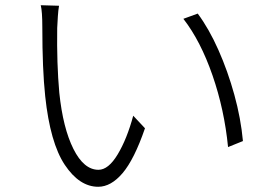

<svg xmlns="http://www.w3.org/2000/svg" viewBox="-20 -712 1040 735"><path d="M199 -605Q197 -468 207 -357Q221 -222 261 -142Q301 -62 357 -62Q395 -62 430.5 -121Q466 -180 490 -269L535 -221Q494 -102 449.5 -49.5Q405 3 356 3Q284 3 228 -81Q172 -165 153 -344Q142 -447 142 -608Q142 -668 136 -692L206 -690Q203 -673 201.5 -649.5Q200 -626 199 -605ZM910 -172 853 -149Q839 -292 793.5 -423.5Q748 -555 682 -640L737 -660Q780 -602 816 -521Q852 -440 877 -349.5Q902 -259 910 -172Z"/></svg>

Font: 寒蝉端黑体 Light
Style: Regular
Weight: 300
Designer: ChillDuanSans {Warren2060}; 
Source Han Sans {Ryoko NISHIZUKA 西塚涼子 (kana, bopomofo & ideographs); Paul D. Hunt (Latin, G
Foundry: ChillType&Adobe
Version: Version 1.300;Glyphs 3.3 (3306)